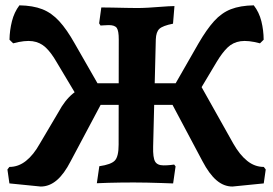

<svg xmlns="http://www.w3.org/2000/svg" viewBox="-20 -671 1004 706"><path d="M129.7 14.9 14.6 3.4 7.3 -47.8 14.5 -57.2Q47.7 -57.2 75.6 -79.4Q103.5 -101.6 126.3 -142.6L195 -258.8Q218.4 -302.6 248.3 -327Q278.3 -351.4 323.9 -364.9H677.9L694.7 -398L838.1 -142.6Q861.4 -101.6 889.1 -79.4Q916.7 -57.2 950 -57.2L957.1 -47.8L949.8 3.4L834.7 14.9Q802.9 14.9 776 -8.2Q749.1 -31.2 724.5 -78.3L614.3 -285.5H350.1L239.9 -78.3Q215.8 -31.2 188.7 -8.2Q161.5 14.9 129.7 14.9ZM290.3 -271.7 187.7 -443.5Q168.2 -477.4 148 -496.4Q127.8 -515.4 99.9 -519.4Q71.9 -523.4 28.4 -511.7L14.9 -525Q15.5 -559.6 23.9 -592.9Q32.2 -626.2 51.4 -651.4Q101.2 -650.5 135.5 -637.1Q169.7 -623.7 197.7 -593.2Q225.7 -562.8 254.8 -510.9L364.6 -319.2ZM336.1 2.8 345.2 -59.8Q389 -66.1 402.6 -81Q416.2 -95.9 416.2 -138.9L416.7 -526Q416.7 -557.6 409.5 -568.1Q402.2 -578.7 380.1 -578.7Q372.5 -578.7 362.2 -577.9Q352 -577.1 349.7 -577.1L344.5 -585.2L352.5 -643.6Q366 -643.6 392.5 -643.1Q419.1 -642.5 445.5 -642Q472 -641.5 485.1 -641.5Q502.1 -641.5 525.8 -642.8Q549.4 -644.2 574.6 -646.2Q599.9 -648.3 621.5 -648.7L616.2 -583.9Q578.6 -576.5 566.2 -565.1Q553.9 -553.8 552.9 -526.1L543.1 -131.4Q542.1 -91.4 550.2 -77.2Q558.3 -62.9 581.7 -62.9Q594.9 -62.9 606.7 -64.2Q618.6 -65.5 620.4 -65.9L625.6 -59.2L616.6 3.5Q601.7 3 574.8 2Q547.8 1 520 0.5Q492.1 0 473.6 0Q453.6 0 428.2 0.2Q402.8 0.5 378.2 1.2Q353.6 1.9 336.1 2.8ZM674.2 -271.7 599.8 -319.2 709.6 -510.9Q739.7 -562.8 767.2 -593.2Q794.7 -623.7 828.9 -637.1Q863.2 -650.5 913.1 -651.4Q932.8 -626.2 941.1 -592.9Q949.3 -559.6 949.5 -525L936 -511.7Q892.5 -523.4 864.6 -519.4Q836.6 -515.4 816.9 -496.4Q797.2 -477.4 776.8 -443.5Z"/></svg>

Font: Alegreya
Style: Regular
Weight: 400
Designer: Juan Pablo del Peral
Foundry: Huerta Tipografica
Version: Version 2.009